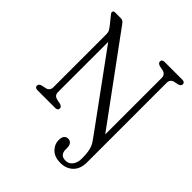

<svg xmlns="http://www.w3.org/2000/svg" viewBox="-249 -849 1223 1223"><g transform="rotate(45 362.5 -238.0)"><path d="M526 -54 174 -536.5V-85Q174 -67.5 182.2 -58.5Q190.5 -49.5 206.5 -46L235 -40.5Q256.5 -34 256.5 -19Q256.5 0 233 0H73.5Q50 0 50 -19Q50 -34 71.5 -40.5L100 -46Q131.5 -53.5 131.5 -85V-562.5Q131.5 -580.5 124.8 -592.2Q118 -604 107.5 -617L68 -666Q56 -679.5 56 -686.5Q56 -700 73 -700H121Q131.5 -700 139 -696.8Q146.5 -693.5 154.5 -683L577.5 -106V-615Q577.5 -646.5 545 -654L517 -659.5Q495 -666 495 -681Q495 -700 518.5 -700H678Q701.5 -700 701.5 -681Q701.5 -666 680 -659.5L652 -654Q621.5 -646.5 621.5 -615V102Q621.5 160 588.8 192.2Q556 224.5 503.5 224.5Q450.5 224.5 421.8 195.8Q393 167 393 129.5Q393 79.5 431 79.5Q447.5 79.5 457.2 92.2Q467 105 467 126.5V141Q467 164.5 479.2 178Q491.5 191.5 517.5 191Q545.5 191 563.2 168.2Q581 145.5 581 109Q581 60 574 32.5Q567 5 554.8 -13.5Q542.5 -32 526 -54Z"/></g></svg>

Font: Fraunces 72pt S100 Light
Style: Regular
Weight: 300
Version: Version 1.000; ttfautohint (v1.8.3)